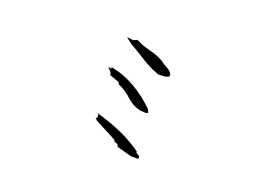

<svg xmlns="http://www.w3.org/2000/svg" viewBox="-82 -822 1164 870"><g transform="rotate(20 500.0 -387.5)"><path d="M621.6 -157.7V-164.1Q568.8 -201.2 512.2 -225.3Q455.6 -249.5 394.5 -266.6L400.9 -261.2V-244.6H393.6L403.8 -233.4L507.8 -179.2L511.2 -170.9L527.8 -165L533.2 -153.8L604.5 -134.3H637.7L640.6 -139.2L638.2 -148.4ZM598.6 -341.8Q604.5 -341.8 610.4 -346.2L602.5 -362.8Q556.6 -407.7 501.5 -439.9Q446.3 -472.2 384.3 -483.9V-476.6L368.2 -479.5Q377.4 -471.2 381.8 -466.8Q389.2 -459.5 390.6 -447.8L437 -430.7L440.9 -421.9Q477.1 -406.7 506.8 -378.4Q535.6 -351.6 572.3 -343.3Q584 -343.3 590.8 -342.5Q597.7 -341.8 598.6 -341.8ZM429.7 -614.3Q471.7 -590.3 511.2 -565.2Q550.8 -540 594.2 -524.9Q608.4 -524.9 621.1 -526.1Q633.8 -527.3 645 -534.2V-543Q640.6 -551.3 635.7 -556.2Q627.9 -564 618.7 -568.4Q600.1 -577.6 585.4 -589.8Q554.7 -606.4 517.8 -615.2Q481 -624 449.7 -641.1V-638.2L432.6 -632.3L402.8 -635.7Z"/></g></svg>

Font: Bakudai
Style: ExtraLight
Weight: 200
Version: Version 1.48